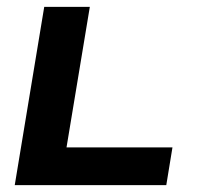

<svg xmlns="http://www.w3.org/2000/svg" viewBox="-20 -540 640 560"><path d="M23 0 109 -520H242L174 -110H483L465 0Z"/></svg>

Font: Iosevka Extrabold Extended
Style: Italic
Weight: 800
Width: 7
Italic angle: -9°
Monospace: yes
Designer: Belleve Invis
Foundry: Belleve Invis
Version: Version 32.5.0; ttfautohint (v1.8.4)